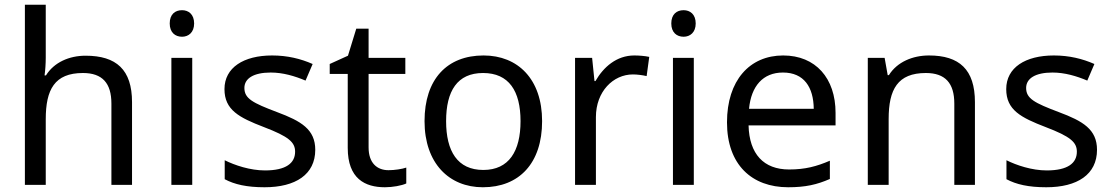

<svg xmlns="http://www.w3.org/2000/svg" viewBox="-20 -780 4693 810"><path d="M173 -537V-760H85V0H173V-277C173 -402 210 -472 330 -472C412 -472 450 -429 450 -343V0H537V-349C537 -486 471 -545 341 -545C272 -545 208 -517 174 -462H168C171 -483 173 -511 173 -537Z M748 -737C719 -737 696 -720 696 -681C696 -643 719 -625 748 -625C775 -625 799 -643 799 -681C799 -720 775 -737 748 -737ZM791 -536H703V0H791Z M1310 -148C1310 -234 1251 -269 1149 -307C1046 -346 1011 -364 1011 -409C1011 -449 1050 -474 1122 -474C1174 -474 1224 -459 1269 -440L1299 -510C1249 -532 1193 -546 1128 -546C1008 -546 927 -495 927 -404C927 -316 989 -284 1093 -244C1198 -204 1225 -180 1225 -140C1225 -92 1187 -61 1098 -61C1035 -61 970 -83 928 -104V-24C969 -2 1021 10 1096 10C1227 10 1310 -44 1310 -148Z M1619 -62C1570 -62 1535 -93 1535 -158V-468H1690V-536H1535V-659H1483L1448 -545L1371 -510V-468H1447V-156C1447 -26 1520 10 1604 10C1636 10 1675 3 1694 -6V-73C1677 -67 1645 -62 1619 -62Z M2267 -269C2267 -446 2165 -546 2020 -546C1866 -546 1771 -446 1771 -269C1771 -91 1875 10 2017 10C2170 10 2267 -91 2267 -269ZM1862 -269C1862 -396 1909 -472 2018 -472C2127 -472 2176 -396 2176 -269C2176 -142 2127 -63 2019 -63C1910 -63 1862 -142 1862 -269Z M2656 -546C2581 -546 2526 -497 2492 -438H2488L2478 -536H2406V0H2494V-286C2494 -394 2567 -466 2650 -466C2668 -466 2691 -463 2708 -459L2719 -540C2701 -544 2676 -546 2656 -546Z M2864 -737C2835 -737 2812 -720 2812 -681C2812 -643 2835 -625 2864 -625C2891 -625 2915 -643 2915 -681C2915 -720 2891 -737 2864 -737ZM2907 -536H2819V0H2907Z M3284 -546C3142 -546 3047 -440 3047 -264C3047 -85 3152 10 3305 10C3378 10 3426 -1 3481 -25V-102C3425 -78 3377 -65 3309 -65C3202 -65 3141 -130 3138 -251H3505V-304C3505 -450 3421 -546 3284 -546ZM3283 -474C3372 -474 3412 -412 3413 -321H3140C3149 -417 3199 -474 3283 -474Z M3899 -546C3831 -546 3765 -519 3730 -463H3725L3712 -536H3641V0H3729V-278C3729 -403 3767 -472 3886 -472C3968 -472 4006 -429 4006 -343V0H4093V-349C4093 -487 4027 -546 3899 -546Z M4608 -148C4608 -234 4549 -269 4447 -307C4344 -346 4309 -364 4309 -409C4309 -449 4348 -474 4420 -474C4472 -474 4522 -459 4567 -440L4597 -510C4547 -532 4491 -546 4426 -546C4306 -546 4225 -495 4225 -404C4225 -316 4287 -284 4391 -244C4496 -204 4523 -180 4523 -140C4523 -92 4485 -61 4396 -61C4333 -61 4268 -83 4226 -104V-24C4267 -2 4319 10 4394 10C4525 10 4608 -44 4608 -148Z"/></svg>

Font: Noto Sans Arabic UI
Style: Regular
Weight: 400
Designer: Monotype Design Team, Nadine Chahine and Nizar Qandah
Foundry: Monotype Imaging Inc.
Version: Version 2.010